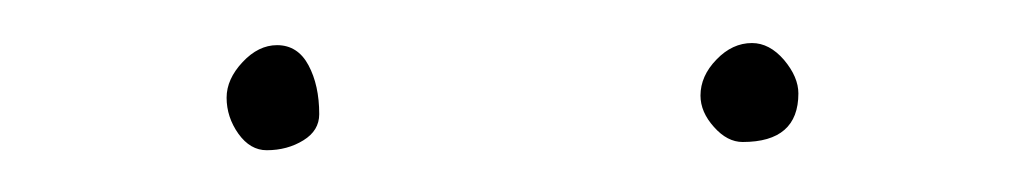

<svg xmlns="http://www.w3.org/2000/svg" viewBox="-20 -599 489 91"><path d="M332 -531.7Q358.4 -531.7 358.4 -554.7Q358.4 -562.5 351.6 -570.6Q344.7 -578.6 336.4 -578.6Q327.1 -578.6 319.6 -570.8Q312 -563 312 -553.7Q312 -545.9 318.4 -538.8Q324.7 -531.7 332 -531.7ZM106.4 -527.8Q116.2 -527.8 123.8 -532.5Q131.3 -537.1 131.3 -544.9Q131.3 -558.6 126.2 -568.1Q121.1 -577.6 111.3 -577.6Q102.5 -577.6 95 -569.6Q87.4 -561.5 87.4 -552.7Q87.4 -543.5 93 -535.6Q98.6 -527.8 106.4 -527.8Z"/></svg>

Font: Amatica SC
Style: Regular
Weight: 400
Designer: Vernon Adams, Ben Nathan
Foundry: newtypography
Version: Version 2.001